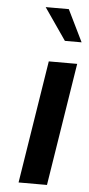

<svg xmlns="http://www.w3.org/2000/svg" viewBox="-55 -802 388 835"><g transform="rotate(5 139.5 -385.0)"><path d="M144 -536H268L183 0H59ZM110 -770H211L279 -631H206Z"/></g></svg>

Font: Exo SemiBold
Style: Italic
Weight: 600
Italic angle: -9°
Designer: Natanael Gama
Foundry: Natanael Gama
Version: Version 1.500; ttfautohint (v1.6)